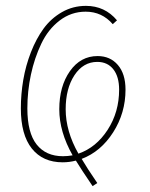

<svg xmlns="http://www.w3.org/2000/svg" viewBox="-20 -549 515 661"><path d="M412.1 -240.2Q412.1 -160.2 369.6 -93.5Q327.1 -26.9 261.2 -2Q278.8 28.3 314.9 81.1L298.8 91.8Q258.3 32.2 241.2 3.9Q218.8 9.8 195.8 9.8Q127.4 9.8 89.6 -37.6Q51.8 -85 51.8 -175.8Q51.8 -225.1 60.1 -273.9Q68.4 -322.8 86.4 -369.1Q104.5 -415.5 130.1 -450.7Q155.8 -485.8 193.4 -507.3Q231 -528.8 275.9 -528.8Q340.8 -528.8 382.8 -479L368.2 -465.8Q331.1 -508.8 274.9 -508.8Q225.1 -508.8 185.3 -478.3Q145.5 -447.8 122.1 -398.4Q98.6 -349.1 86.4 -292Q74.2 -234.9 74.2 -175.8Q74.2 -91.8 106.2 -51.5Q138.2 -11.2 196.8 -11.2Q212.9 -11.2 230 -14.2Q184.1 -95.2 184.1 -172.9Q184.1 -252 220.7 -304Q257.3 -356 315.9 -356Q359.4 -356 385.7 -325.4Q412.1 -294.9 412.1 -240.2ZM250 -20Q311 -41 350.6 -102.1Q390.1 -163.1 390.1 -240.2Q390.1 -285.2 370.1 -310.5Q350.1 -335.9 314.9 -335.9Q266.6 -335.9 236.3 -290Q206.1 -244.1 206.1 -172.9Q206.1 -97.2 250 -20Z"/></svg>

Font: Fira Sans Compressed Thin
Style: Italic
Weight: 100
Width: 3
Italic angle: -8°
Designer: Carrois Corporate & Edenspiekermann AG
Foundry: Carrois Corporate GbR & Edenspiekermann AG
Version: Version 4.203;PS 004.203;hotconv 1.0.88;makeotf.lib2.5.64775